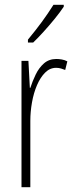

<svg xmlns="http://www.w3.org/2000/svg" viewBox="-20 -784 311 804"><path d="M216 -537Q226 -537 238.5 -535Q251 -533 262 -527L253 -491Q246 -494 236 -497Q226 -500 215 -500Q189 -500 169 -480Q149 -460 135 -427.5Q121 -395 114 -355.5Q107 -316 107 -278V0H70V-529H99L105 -416H107Q116 -444 129.5 -472Q143 -500 164 -518.5Q185 -537 216 -537ZM247 -756Q231 -732 208.5 -704.5Q186 -677 162 -650.5Q138 -624 119 -606H97V-618Q130 -658 155 -692Q180 -726 204 -764H247Z"/></svg>

Font: Noto Sans Myanmar UI ExtraCondensed ExtraLight
Style: Regular
Weight: 200
Width: 2
Designer: Monotype Design Team
Foundry: Monotype Imaging Inc.
Version: Version 2.103; ttfautohint (v1.8.4.7-5d5b)